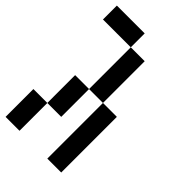

<svg xmlns="http://www.w3.org/2000/svg" viewBox="-238 -988 976 976"><g transform="rotate(45 250.0 -500.0)"><path d="M0 -100V-300H100V-100ZM0 -800V-900H200V-800ZM100 -500H200V-300H100ZM200 -500V-800H300V-500ZM300 -100V-500H400V-100Z"/></g></svg>

Font: GalmuriMono9 Regular
Style: Regular
Weight: 400
Designer: Lee Minseo (quiple)
Version: Version 2.399;hotconv 1.1.1;makeotfexe 2.6.0 DEVELOPMENT